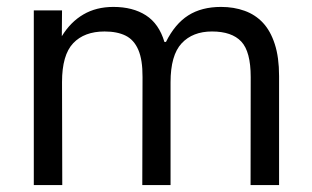

<svg xmlns="http://www.w3.org/2000/svg" viewBox="-20 -535 901 555"><path d="M77.7 -505H159.3L158.7 -430.3Q184 -471.7 221.2 -493.3Q258.3 -515 307.7 -515Q364 -515 401.8 -490.7Q439.7 -466.3 455.3 -413.7H459.7Q485.7 -466 524.2 -490.5Q562.7 -515 619 -515Q656 -515 687 -503.8Q718 -492.7 740 -469.2Q762 -445.7 774.3 -407.5Q786.7 -369.3 786.7 -315.3V0H704.3L704.7 -312.3Q704.7 -386 677.3 -415Q650 -444 592.7 -444Q537 -444 505 -409.7Q473 -375.3 473 -297V0H391.3L392 -312.3Q392.3 -362 379.8 -391Q367.3 -420 343 -432Q318.7 -444 282.3 -444Q223.7 -444 191.5 -410Q159.3 -376 159.3 -297.7L160 0H77.7Z"/></svg>

Font: Asta Sans Light
Style: Regular
Weight: 300
Designer: 42dot
Version: Version 1.000